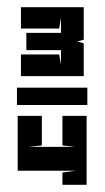

<svg xmlns="http://www.w3.org/2000/svg" viewBox="-20 -591 290 532"><path d="M29 -270H96V-188L59 -184H188L153 -188V-270H220V-79H153V-113L190 -118H59H29ZM27 -348H222V-300H27ZM149 -412V-452H53V-500H149V-542L144 -512H38V-571H212V-481L194 -476L212 -471V-380H38V-440H144Z"/></svg>

Font: Banana Brick
Style: Regular
Weight: 400
Designer: artmaker
Foundry: artmaker
Version: Version 4.000 2011 initial release